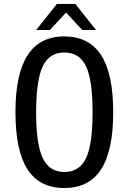

<svg xmlns="http://www.w3.org/2000/svg" viewBox="-20 -924 642 958"><path d="M160.6 -774.4H229L309.6 -861.3L390.6 -774.4H459L356 -904.3H263.7ZM300.8 14.2C380.4 14.2 443.4 -15.1 484.9 -79.6C524.9 -142.1 544.9 -236.8 544.9 -363.8C544.9 -491.2 524.9 -585.9 484.9 -648.4C443.4 -712.9 380.4 -742.2 300.8 -742.2C217.8 -742.2 157.7 -710.4 117.7 -648.4C77.1 -585.9 57.1 -491.2 57.1 -363.8C57.1 -236.3 77.1 -141.1 117.2 -79.1C157.2 -17.1 218.3 14.2 300.8 14.2ZM300.8 -65.9C251 -65.9 215.3 -88.9 193.4 -134.8C171.4 -180.7 160.2 -256.8 160.2 -363.8C160.2 -470.7 171.4 -547.4 193.4 -593.3C215.3 -639.2 251 -662.1 300.8 -662.1C351.1 -662.1 387.2 -639.2 409.2 -593.3C431.2 -547.4 441.9 -470.7 441.9 -363.8C441.9 -256.8 431.2 -180.2 409.2 -134.8C387.2 -88.9 351.1 -65.9 300.8 -65.9Z"/></svg>

Font: Hack
Style: Regular
Weight: 400
Monospace: yes
Designer: Christopher Simpkins
Foundry: Christopher Simpkins
Version: Version 2.010